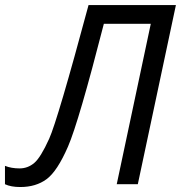

<svg xmlns="http://www.w3.org/2000/svg" viewBox="-52 -734 721 765"><path d="M28.8 11.2Q-8.3 11.2 -32.2 0V-73.2Q-6.8 -63 25.9 -63Q58.6 -63 84.2 -84.5Q109.9 -106 143.8 -180.9Q177.7 -255.9 300.8 -713.9H648.9L497.1 0H413.1L548.8 -639.2H361.8Q261.7 -248.5 219 -150.1Q176.3 -51.8 133.8 -20.3Q91.3 11.2 28.8 11.2Z"/></svg>

Font: OpenSans-Italic
Style: Italic
Weight: 400
Italic angle: -12°
Foundry: Ascender Corporation
Version: Version 1.10